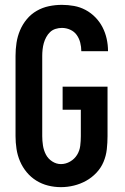

<svg xmlns="http://www.w3.org/2000/svg" viewBox="-20 -763 515 791"><path d="M231 8Q204 8 178 1.5Q152 -5 129.5 -19Q107 -33 90 -53.5Q73 -74 62.5 -98.5Q52 -123 48 -149.5Q44 -176 44 -202V-533Q44 -560 48 -586.5Q52 -613 62.5 -638Q73 -663 90.5 -684Q108 -705 131.5 -718.5Q155 -732 181.5 -737.5Q208 -743 235 -743Q260 -743 285 -738.5Q310 -734 332.5 -722Q355 -710 373 -691.5Q391 -673 402.5 -650.5Q414 -628 419.5 -603Q425 -578 425 -553V-552H315Q315 -570 310.5 -587.5Q306 -605 296 -619Q286 -633 269.5 -640.5Q253 -648 235 -648Q222 -648 209 -644Q196 -640 186.5 -631Q177 -622 170.5 -610Q164 -598 160.5 -585.5Q157 -573 155.5 -559.5Q154 -546 154 -533V-202Q154 -183 157 -163.5Q160 -144 169 -126.5Q178 -109 195 -98Q212 -87 231 -87Q251 -87 269 -97.5Q287 -108 297.5 -125Q308 -142 310.5 -162Q313 -182 313 -202V-311H238V-406H423V-202Q423 -175 420 -148Q417 -121 406.5 -96Q396 -71 377 -51Q358 -31 334.5 -18Q311 -5 284.5 1.5Q258 8 231 8Z"/></svg>

Font: Iosevka QP
Style: Bold
Weight: 700
Designer: Belleve Invis
Foundry: Belleve Invis
Version: Version 20.0.0; ttfautohint (v1.8.4)